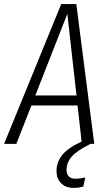

<svg xmlns="http://www.w3.org/2000/svg" viewBox="-40 -705 536 941"><path d="M286 129Q286 149 297.5 160Q309 171 330 171Q351 171 378 165L368 210Q343 216 321 216Q283 216 260 193.5Q237 171 237 133Q237 89 265.5 54Q294 19 360 -11L340 -188H114L40 0H-20L260 -685H334L422 0H404Q339 32 312.5 61.5Q286 91 286 129ZM133 -237H335L290 -637Z"/></svg>

Font: Fira Sans Extra Condensed Light
Style: Italic
Weight: 300
Width: 3
Italic angle: -8°
Designer: Carrois Corporate & Edenspiekermann AG
Foundry: Carrois Corporate GbR & Edenspiekermann AG
Version: Version 4.203